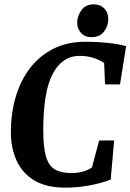

<svg xmlns="http://www.w3.org/2000/svg" viewBox="-20 -852 600 883"><path d="M436 -206H505L489 -26Q442 -8 387.5 1.5Q333 11 281 11Q193 11 137.5 -22.5Q82 -56 56 -114Q30 -172 30 -244Q30 -330 52 -405.5Q74 -481 117.5 -538Q161 -595 225 -627.5Q289 -660 373 -660Q426 -660 474 -655Q522 -650 560 -640L532 -464H463L459 -562Q434 -579 406.5 -587Q379 -595 345 -595Q267 -595 223 -513.5Q179 -432 179 -253Q179 -175 191.5 -132Q204 -89 233 -72.5Q262 -56 310 -56Q327 -56 344.5 -59Q362 -62 377 -68Q392 -74 403 -82ZM399.7 -681Q370.5 -681 352.8 -700.3Q335 -719.7 335 -748Q335 -777.3 354 -804.6Q373 -832 412.2 -832Q441.3 -832 459.7 -813Q478 -794 478 -763Q478 -733 458.5 -707Q439 -681 399.7 -681Z"/></svg>

Font: Faustina VF Beta
Style: Italic
Weight: 400
Italic angle: -8°
Designer: Alfonso Garcia
Foundry: Omnibus-Type
Version: Version 1.006